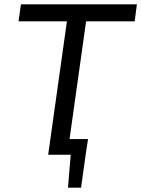

<svg xmlns="http://www.w3.org/2000/svg" viewBox="-20 -710 648 881"><path d="M202 0 212 -72H384L373 0ZM292 151 305 -7H374L352 151ZM386 -690 289 0H201L298 -690ZM608 -690 598 -612H65L76 -690Z"/></svg>

Font: Exo 2
Style: Italic
Weight: 400
Italic angle: -8°
Designer: Natanael Gama
Foundry: Natanael Gama
Version: Version 2.010